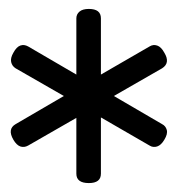

<svg xmlns="http://www.w3.org/2000/svg" viewBox="-20 -1449 398 430"><path d="M179 -1039Q151 -1039 151 -1060V-1185L43 -1123Q34 -1118 25.5 -1121Q17 -1124 10 -1136Q-4 -1160 15 -1171L123 -1234L15 -1296Q7 -1301 5 -1310Q3 -1319 10 -1331Q17 -1344 25.5 -1347Q34 -1350 43 -1345L151 -1282V-1408Q151 -1417 158 -1423Q165 -1429 179 -1429Q206 -1429 206 -1408V-1282L315 -1345Q323 -1350 332 -1347Q341 -1344 348 -1331Q362 -1308 343 -1296L235 -1234L343 -1171Q351 -1167 353.5 -1158Q356 -1149 348 -1136Q341 -1124 332 -1121Q323 -1118 315 -1123L206 -1186V-1060Q206 -1039 179 -1039Z"/></svg>

Font: Playwrite FR Trad
Style: Regular
Weight: 400
Designer: Veronika Burian, José Scaglione
Foundry: TypeTogether
Version: Version 1.000